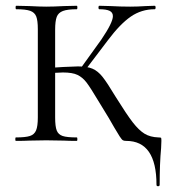

<svg xmlns="http://www.w3.org/2000/svg" viewBox="-20 -488 584 665"><path d="M35 -12Q68 -12 83.5 -17Q99 -22 105 -36.5Q111 -51 111 -81V-387Q111 -417 105.5 -431Q100 -445 84.5 -450.5Q69 -456 36 -456Q34 -456 34 -462Q34 -468 36 -468L81 -467Q119 -465 140 -465Q165 -465 203 -467L246 -468Q248 -468 248 -462Q248 -456 246 -456Q214 -456 198 -450Q182 -444 176.5 -429.5Q171 -415 171 -385V-81Q171 -50 176.5 -36Q182 -22 197 -17Q212 -12 246 -12Q248 -12 248 -6Q248 0 246 0Q218 0 202 -1L140 -2L81 -1Q64 0 35 0Q33 0 33 -6Q33 -12 35 -12ZM254 -244 331 -351Q371 -410 371 -432Q371 -445 359.5 -450.5Q348 -456 324 -456Q321 -456 321 -462Q321 -468 324 -468L362 -467Q398 -465 431 -465Q456 -465 486 -467L516 -468Q519 -468 519 -462Q519 -456 516 -456Q470 -456 433 -430.5Q396 -405 354 -349L269 -237ZM376 -46Q363 -70 324 -133Q293 -185 279.5 -202.5Q266 -220 248.5 -228.5Q231 -237 198 -237Q187 -237 153 -235L152 -253L199 -256Q241 -258 250 -258Q282 -258 300.5 -250Q319 -242 335 -222Q351 -202 381 -152Q419 -91 440 -64Q461 -37 480.5 -25Q500 -13 529 -12Q537 -12 538 -10.5Q539 -9 539 0L538 25Q533 78 533 152Q533 157 527.5 157Q522 157 522 152Q522 0 417 0Q410 0 406 -2Q402 -4 394.5 -15.5Q387 -27 376 -46Z"/></svg>

Font: Cormorant Unicase
Style: Regular
Weight: 400
Designer: Christian Thalmann (Catharsis Fonts)
Foundry: Catharsis Fonts
Version: Version 4.000